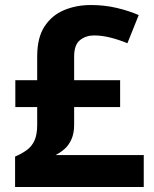

<svg xmlns="http://www.w3.org/2000/svg" viewBox="-20 -744 612 764"><path d="M342 -724Q396 -724 444.5 -712.5Q493 -701 532 -684L487 -572Q453 -586 419 -594.5Q385 -603 354 -603Q322 -603 298.5 -584.5Q275 -566 275 -519V-425H458V-318H275V-248Q275 -213 264 -189Q253 -165 236 -150.5Q219 -136 201 -127H552V0H40V-121Q68 -133 87.5 -147.5Q107 -162 117.5 -185.5Q128 -209 128 -247V-318H41V-425H128V-520Q128 -594 157 -638.5Q186 -683 234.5 -703.5Q283 -724 342 -724Z"/></svg>

Font: Noto Sans Thai
Style: Bold
Weight: 700
Designer: Monotype Design Team
Foundry: Monotype Imaging Inc.
Version: Version 2.001